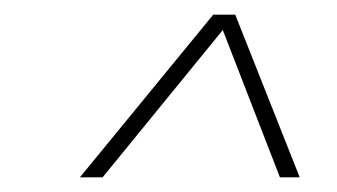

<svg xmlns="http://www.w3.org/2000/svg" viewBox="-20 -644 460 262"><path d="M89 -402 271 -624H301L389 -402H362L284 -603L120 -402Z"/></svg>

Font: Kanit Thin
Style: Italic
Weight: 250
Italic angle: -12°
Designer: Katatrad Team
Foundry: CadsonDemak
Version: Version 2.000; ttfautohint (v1.8.3)